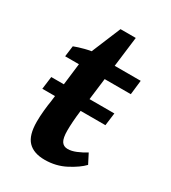

<svg xmlns="http://www.w3.org/2000/svg" viewBox="-144 -625 631 709"><g transform="rotate(30 171.5 -270.0)"><path d="M27 -268H296L289 -214H20ZM158 9Q111 9 87 -16Q63 -41 63 -99Q63 -121 65.5 -146.5Q68 -172 71 -189L96 -395L160 -549H225L183 -211Q180 -188 178.5 -165.5Q177 -143 177 -127Q177 -95 185.5 -81.5Q194 -68 212 -68Q228 -68 247.5 -76Q267 -84 286 -96L307 -55Q286 -33 246 -12Q206 9 158 9ZM33 -360 39 -406Q57 -413 82 -419.5Q107 -426 134 -428L173 -421H320L313 -360Z"/></g></svg>

Font: Yrsa SemiBold
Style: Italic
Weight: 600
Italic angle: -7.10001°
Version: Version 2.004